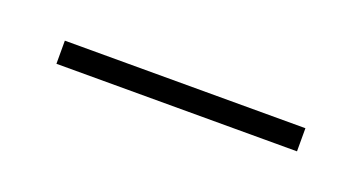

<svg xmlns="http://www.w3.org/2000/svg" viewBox="-22 -28 293 156"><g transform="rotate(20 125.0 50.0)"><path d="M21 60V40H229V60Z"/></g></svg>

Font: Inconsolata UltraCondensed ExtraLight
Style: Regular
Weight: 200
Width: 1
Monospace: yes
Designer: Raph Levien, Cyreal, Brenton Simpson
Foundry: Raph Levien, Cyreal, Google
Version: Version 3.100; ttfautohint (v1.8.4.7-5d5b)